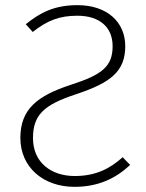

<svg xmlns="http://www.w3.org/2000/svg" viewBox="-20 -714 568 745"><path d="M281 -694C192 -694 137 -666 80 -620L107 -590C163 -634 210 -653 280 -653C367 -653 417 -608 417 -535C417 -456 376 -424 255 -385C127 -343 59 -292 59 -179C59 -65 148 11 269 11C362 11 429 -22 485 -74L456 -104C407 -60 352 -31 270 -31C178 -31 108 -84 108 -178C108 -267 149 -307 274 -348C411 -393 466 -438 466 -535C466 -628 396 -694 281 -694Z"/></svg>

Font: Fira Sans ExtraLight
Style: Regular
Weight: 200
Designer: bBox Type GmbH & Carrois Corporate GbR & Edenspiekermann AG
Foundry: bBox Type GmbH & Carrois Corporate GbR & Edenspiekermann AG
Version: Version 4.300;PS 004.300;hotconv 1.0.88;makeotf.lib2.5.64775